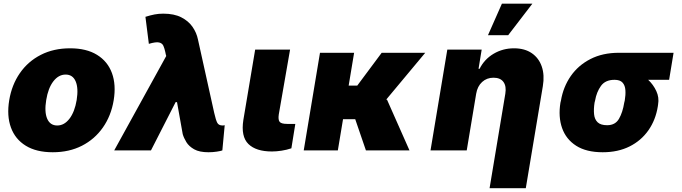

<svg xmlns="http://www.w3.org/2000/svg" viewBox="-20 -814 3688 1039"><path d="M265.6 9.9Q176.8 9.9 119.5 -25.4Q62.1 -60.7 39.1 -124.1Q16 -187.5 29.8 -271.3Q43.7 -355.1 87.7 -418.5Q131.7 -481.9 201 -517.2Q270.2 -552.6 359.4 -552.6Q447.8 -552.6 505.1 -517.2Q562.5 -481.9 585.8 -418.5Q609 -355.1 595.2 -271.3Q581.3 -187.5 536.9 -124.1Q492.5 -60.7 423.5 -25.4Q354.4 9.9 265.6 9.9ZM289.8 -134.9Q327.8 -134.9 356 -171.7Q384.2 -208.5 394.9 -272.7Q405.2 -337 389.4 -373.8Q373.6 -410.5 335.2 -410.5Q296.9 -410.5 268.6 -373.8Q240.4 -337 230.1 -272.7Q219.5 -208.5 235.3 -171.7Q251.1 -134.9 289.8 -134.9Z M1108 9.9Q1059.3 9.9 1030.9 -6Q1002.5 -22 988.6 -44.7Q974.8 -67.5 968.8 -88.1L937.9 -261.4H930.4L796.9 0H598L879.6 -511L877.8 -517Q876.8 -521 876.1 -524.5Q875.4 -528.1 874.6 -532Q870.4 -551.5 864.2 -565.9Q858 -580.3 840.6 -584.2Q823.2 -588.1 785.5 -576.7L767 -723Q794 -731.5 816.2 -735.8Q838.4 -740.1 863.6 -740.1Q922.2 -740.1 960.9 -720.3Q999.6 -700.6 1021.7 -668.9Q1043.7 -637.1 1051.1 -600.9L1139.2 -203.1Q1148.1 -163.7 1155.9 -149.3Q1163.7 -134.9 1184.7 -134.9Q1188.2 -134.9 1188 -135.1Q1187.9 -135.3 1196 -136.4L1183.2 0Q1175.1 3.2 1152.9 6.6Q1130.7 9.9 1108 9.9Z M1360.8 -545.5H1549.7L1488.6 -194.6Q1484.4 -165.8 1493.3 -154.7Q1502.1 -143.5 1534.1 -143.5H1578.1L1556.8 -11.4Q1531.2 -2.8 1503.7 1.4Q1476.2 5.7 1451.7 5.7Q1365.4 5.7 1324.2 -34.8Q1283 -75.3 1296.9 -164.8Z M1896.3 -528.4 1866.8 -350.9H1913.4L2045.5 -528.4H2281.2L2068.9 -273.8L2073.9 -275.6L2196 0H1960.2L1902.3 -169H1836.3L1808.2 0H1623.6L1711.6 -528.4Z M2556.8 -306.8 2505.7 0H2309.7L2400.6 -545.5H2586.6L2569.6 -441.8H2575.3Q2601.6 -494 2651.5 -523.3Q2701.3 -552.6 2761.4 -552.6Q2819.2 -552.6 2857.6 -526.3Q2896 -500 2911.8 -453.8Q2927.6 -407.7 2917.6 -348L2825.3 204.5H2629.3L2714.5 -306.8Q2721.2 -347.3 2704.5 -370.4Q2687.9 -393.5 2650.6 -393.5Q2614.3 -393.5 2589 -370.4Q2563.6 -347.3 2556.8 -306.8ZM2620.7 -623.6 2696 -794H2860.8L2730.1 -623.6Z M3012.8 -258.5 3015.6 -269.9Q3028.1 -343.8 3068.5 -402.2Q3109 -460.6 3175.1 -494.5Q3241.1 -528.4 3329.5 -528.4H3625L3600.9 -382.1H3487.6Q3515.3 -356.2 3531.6 -321.2Q3547.9 -286.2 3541.2 -248.6L3539.8 -238.6Q3528.1 -164.8 3488.8 -108.8Q3449.6 -52.9 3386.9 -21.5Q3324.2 9.9 3241.5 9.9Q3153.1 9.9 3098 -25.2Q3043 -60.4 3021.7 -121.1Q3000.4 -181.8 3012.8 -258.5ZM3200.3 -269.9 3197.4 -258.5Q3192.1 -223.7 3194.8 -196Q3197.4 -168.3 3214 -152.3Q3230.5 -136.4 3265.6 -136.4Q3309.7 -136.4 3329.7 -171.3Q3349.8 -206.3 3358 -258.5L3360.8 -269.9Q3366.1 -300.4 3364.3 -326Q3362.6 -351.6 3349.1 -366.8Q3335.6 -382.1 3305.4 -382.1Q3255.7 -382.1 3231.9 -348.9Q3208.1 -315.7 3200.3 -269.9Z"/></svg>

Font: Inter UI Black
Style: Italic
Weight: 900
Italic angle: -9.39999°
Designer: Rasmus Andersson
Foundry: rsms
Version: 3.2;8d6f07862